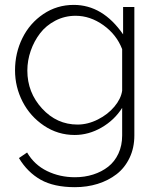

<svg xmlns="http://www.w3.org/2000/svg" viewBox="-20 -549 652 792"><path d="M42 -258.8Q42 -330.1 72.3 -391.6Q102.5 -453.1 158.7 -491Q214.8 -528.8 284.2 -528.8Q403.8 -528.8 487.8 -407.2V-520H534.2V9.8Q534.2 61 514.4 102.3Q494.6 143.6 460.7 169.7Q426.8 195.8 382.8 209.5Q338.9 223.1 289.1 223.1Q202.6 223.1 147.9 192.4Q93.3 161.6 58.1 103L91.8 80.1Q121.6 130.9 174.1 156.5Q226.6 182.1 289.1 182.1Q329.1 182.1 364.3 170.9Q399.4 159.7 426.3 138.7Q453.1 117.7 468.5 84.5Q483.9 51.3 483.9 9.8V-104Q452.1 -53.7 398.9 -22.9Q345.7 7.8 288.1 7.8Q218.8 7.8 161.6 -30.5Q104.5 -68.8 73.2 -129.6Q42 -190.4 42 -258.8ZM483.9 -174.8V-346.2Q460.9 -406.2 406.5 -445.1Q352.1 -483.9 292 -483.9Q247.1 -483.9 208.5 -463.9Q169.9 -443.8 145.3 -411.6Q120.6 -379.4 106.7 -339.4Q92.8 -299.3 92.8 -257.8Q92.8 -167.5 153.6 -101.3Q214.4 -35.2 299.8 -35.2Q342.3 -35.2 383.8 -56.2Q425.3 -77.1 452.1 -109.4Q479 -141.6 483.9 -174.8Z"/></svg>

Font: Rawline Light
Style: Regular
Weight: 300
Designer: Matt McInerney, Pablo Impallari, Rodrigo Fuenzalida
Foundry: Matt McInerney, Pablo Impallari, Rodrigo Fuenzalida
Version: Version 4.020;PS 004.020;hotconv 1.0.88;makeotf.lib2.5.64775